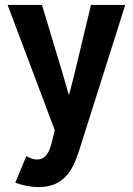

<svg xmlns="http://www.w3.org/2000/svg" viewBox="-20 -553 543 786"><path d="M137.2 212.9Q112.8 212.9 86.2 207.3Q59.6 201.7 42.5 194.8L87.9 85.9Q97.2 91.8 109.1 95.9Q121.1 100.1 130.9 100.1Q151.4 100.1 163.8 88.1Q176.3 76.2 182.4 59.8Q188.5 43.5 191.9 30.3L212.9 -56.2L219.7 21L11.2 -532.7H151.9L238.8 -244.1L260.7 -168H263.7L283.2 -244.1L352.5 -532.7H492.7L304.7 61Q297.4 83.5 286.6 109.9Q275.9 136.2 257.6 159.7Q239.3 183.1 210.4 198Q181.6 212.9 137.2 212.9Z"/></svg>

Font: Reddit Sans Condensed
Style: Bold
Weight: 700
Designer: Stephen Hutchings
Foundry: Reddit
Version: Version 1.014